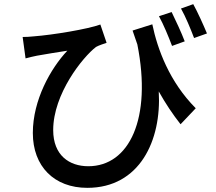

<svg xmlns="http://www.w3.org/2000/svg" viewBox="-20 -847 1040 924"><path d="M976 -686C959 -727 931 -789 910 -827L851 -806C873 -767 897 -709 914 -664ZM869 -648C854 -688 825 -750 806 -789L745 -769C767 -729 791 -671 808 -626ZM618 -700C626 -677 633 -655 641 -633C712 -276 602 -47 405 -47C314 -47 236 -99 236 -221C236 -395 378 -572 442 -621C456 -629 479 -636 493 -641L463 -729C403 -707 235 -679 142 -672C124 -670 105 -669 89 -669L103 -566C124 -572 140 -575 158 -579C195 -586 260 -596 304 -603C224 -518 138 -366 138 -207C138 -46 241 57 400 57C652 57 758 -171 744 -407C777 -348 812 -296 849 -249L922 -326C795 -454 738 -610 713 -730Z"/></svg>

Font: Noto Sans Japanese Medium
Style: Regular
Weight: 500
Designer: Ryoko NISHIZUKA (kana & ideographs); Paul D. Hunt (Latin, Greek & Cyrillic); Wenlong ZHANG (bopomofo); Sandoll Communica
Foundry: Adobe Systems Incorporated
Version: Version 1.000;PS 1;hotconv 1.0.78;makeotf.lib2.5.61930